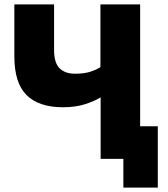

<svg xmlns="http://www.w3.org/2000/svg" viewBox="-20 -720 760 870"><path d="M539 0H436V-279Q409 -262 366 -248Q323 -234 265 -234Q156 -234 100.5 -289Q45 -344 45 -465V-700H225V-495Q225 -435 250 -410.5Q275 -386 320 -386Q362 -386 389.5 -395Q417 -404 435 -416V-700H615V-148H695V130H539Z"/></svg>

Font: Golos Text
Style: Bold
Weight: 700
Designer: A.Korolkova, Vitaly Kuzmin
Foundry: ParaType Ltd
Version: Version 2.004